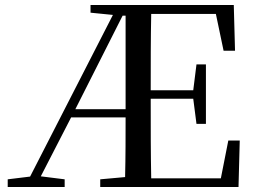

<svg xmlns="http://www.w3.org/2000/svg" viewBox="-20 -752 1027 772"><path d="M79 0H240V-31L144 -43L266 -280H485C485 -205 485 -123 483 -40L383 -31V0H939L944 -187H898L868 -35H588C586 -136 586 -238 586 -355H757L770 -254H808V-493H770L757 -389H586C586 -497 586 -598 588 -696H848L879 -548H925L920 -732H344V-701L434 -692L101 -42L11 -31V0ZM485 -689V-313H283L473 -689Z"/></svg>

Font: Noto Serif CJK SC Medium
Style: Regular
Weight: 500
Designer: Ryoko NISHIZUKA 西塚涼子 (kana & ideographs); Frank Grießhammer (Latin, Greek & Cyrillic); Wenlong ZHANG 张文龙 (bopomofo); San
Foundry: Adobe
Version: Version 2.001;hotconv 1.1.0;makeotfexe 2.6.0